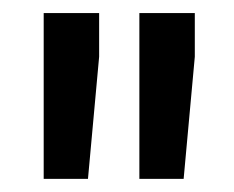

<svg xmlns="http://www.w3.org/2000/svg" viewBox="-20 -770 359 294"><path d="M131.8 -750V-683.1L114.7 -496.1H46.9V-750ZM278.3 -750V-683.1L261.2 -496.1H193.4V-750Z"/></svg>

Font: Vazirmatn UI Medium
Style: Regular
Weight: 500
Designer: Saber Rastikerdar
Foundry: Saber Rastikerdar
Version: Version 33.003